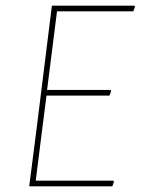

<svg xmlns="http://www.w3.org/2000/svg" viewBox="-20 -657 496 677"><path d="M379 -20 382 -16 376 0H83L108 -195L163 -637H454L456 -633L450 -617H181L146 -340H369L372 -336L366 -320H144L128 -195L106 -20Z"/></svg>

Font: Alegreya Sans Thin
Style: Italic
Weight: 100
Italic angle: -7°
Designer: Juan Pablo del Peral
Foundry: Huerta Tipografica
Version: Version 2.007